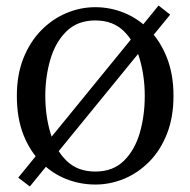

<svg xmlns="http://www.w3.org/2000/svg" viewBox="-20 -654 689 695"><path d="M596 -601 88 21 46 -11 554 -634ZM144 -307Q144 -235 162.5 -173Q181 -111 221 -72Q261 -33 325 -33Q389 -33 428.5 -72Q468 -111 486 -173Q504 -235 504 -307Q504 -377 486 -439.5Q468 -502 428.5 -541Q389 -580 325 -580Q261 -580 221 -541Q181 -502 162.5 -439.5Q144 -377 144 -307ZM325 -628Q379 -628 429.5 -607.5Q480 -587 520 -546.5Q560 -506 584 -445.5Q608 -385 608 -307Q608 -230 584.5 -170Q561 -110 520.5 -69Q480 -28 429.5 -7Q379 14 325 14Q270 14 219.5 -6Q169 -26 128.5 -66.5Q88 -107 64.5 -167Q41 -227 41 -307Q41 -383 64.5 -442.5Q88 -502 128.5 -543.5Q169 -585 220 -606.5Q271 -628 325 -628Z"/></svg>

Font: Lisu Bosa Medium
Style: Regular
Weight: 500
Designer: David Morse, Annie Olsen, Victor Gaultney, Frank Grießhammer (Latin)
Foundry: SIL International
Version: Version 2.000